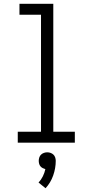

<svg xmlns="http://www.w3.org/2000/svg" viewBox="-20 -755 490 1016"><path d="M74 0V-58H197V-677H83V-735H262V-58H376V0ZM221 241 184 211Q198 196 207 177.5Q216 159 220 140Q213 138 206 134.5Q199 131 194 125Q189 119 187 111Q185 103 185 96Q185 87 188 78Q191 69 197.5 63Q204 57 212.5 54Q221 51 230 51Q239 51 247.5 54Q256 57 262.5 63Q269 69 272 78Q275 87 275 96Q275 135 261.5 173.5Q248 212 221 241Z"/></svg>

Font: Iosevka Etoile Light
Style: Regular
Weight: 300
Designer: Belleve Invis
Foundry: Belleve Invis
Version: Version 25.0.1; ttfautohint (v1.8.4)